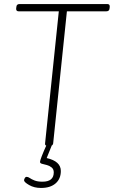

<svg xmlns="http://www.w3.org/2000/svg" viewBox="-20 -720 563 950"><path d="M218 2Q201 2 203 -10L271 -664H72Q59 -664 60 -678L61 -686Q62 -700 77 -700H511Q524 -700 523 -686L522 -678Q521 -664 506 -664H311L243 -10Q241 2 226 2ZM183 210Q149 210 124 195.5Q99 181 99 172Q99 168 102.5 161.5Q106 155 112 155Q119 155 127.5 161Q136 167 151 173Q166 179 190 179Q246 179 246 133Q246 117 235.5 108.5Q225 100 211.5 96.5Q198 93 188 90.5Q178 88 178 81Q178 75 186.5 53Q195 31 209 0H236L211 62Q281 78 281 126Q281 165 255 187.5Q229 210 183 210Z"/></svg>

Font: Asap Semi Condensed Semi Condensed Thin
Style: Italic
Weight: 100
Width: 4
Italic angle: -6°
Designer: Pablo Cosgaya
Foundry: Omnibus-Type
Version: Version 3.001; ttfautohint (v1.8.4.7-5d5b)